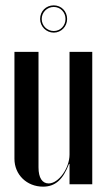

<svg xmlns="http://www.w3.org/2000/svg" viewBox="-20 -689 400 718"><path d="M130 -618C130 -590 153 -567 181 -567C209 -567 231 -590 231 -618C231 -647 209 -669 181 -669C152 -669 130 -647 130 -618ZM136 -618C136 -643 156 -663 181 -663C206 -663 225 -643 225 -618C225 -593 206 -573 181 -573C156 -573 136 -593 136 -618ZM238 -76H240V0H325V-495H240V-111C240 -60 199 -3 162 -3C138 -3 124 -24 124 -63V-495H34V-95C34 -36 80 9 141 9C187 9 216 -18 238 -76Z"/></svg>

Font: Moniqa SemBd Display
Style: Regular
Weight: 600
Designer: Rajesh Rajput
Foundry: Rajesh Rajput
Version: Version 1.000